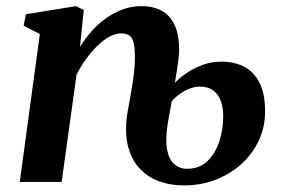

<svg xmlns="http://www.w3.org/2000/svg" viewBox="-20 -580 900 612"><path d="M235 -431Q252 -458 273 -481.5Q294 -505 319.2 -522.8Q344.5 -540.5 372.5 -550.5Q400.5 -560.5 430.5 -560.5Q467 -560.5 494 -546.5Q521 -532.5 536 -501.5Q551 -470.5 551 -419.5Q551 -409.5 549 -393Q547 -376.5 544 -356.5Q541 -336.5 537.5 -316Q551 -330.5 573.5 -346.2Q596 -362 624.8 -372.8Q653.5 -383.5 687 -383.5Q726.5 -383.5 757.5 -367.8Q788.5 -352 806.8 -317Q825 -282 825 -224Q825 -176 805.5 -133.5Q786 -91 750.8 -58.5Q715.5 -26 668.5 -7.5Q621.5 11 565.5 11Q522 11 484.5 -3.2Q447 -17.5 421.5 -47Q396 -76.5 386.2 -122.2Q376.5 -168 388 -230.5Q393 -257.5 398.2 -287.5Q403.5 -317.5 407 -347.2Q410.5 -377 410 -403.5Q409.5 -431 405.2 -446.2Q401 -461.5 391.2 -467.5Q381.5 -473.5 365 -473.5Q348 -473.5 328.8 -463Q309.5 -452.5 290.5 -434Q271.5 -415.5 254.2 -391.8Q237 -368 224 -342L176.5 0H43L107 -471.5L55.5 -498L62.5 -534.5L222.5 -560.5L247 -548ZM515 -188.5Q506.5 -136 512.5 -103.8Q518.5 -71.5 535.5 -56.8Q552.5 -42 575.5 -42Q616.5 -42 642 -67.2Q667.5 -92.5 679.5 -131Q691.5 -169.5 691.5 -209Q691.5 -235 684.5 -256.2Q677.5 -277.5 661 -290.8Q644.5 -304 616 -304Q601.5 -304 585.2 -297.8Q569 -291.5 554 -281Q539 -270.5 527.5 -257.5Z"/></svg>

Font: Merriweather 36pt
Style: Bold Italic
Weight: 700
Italic angle: -7.8°
Version: Version 2.101